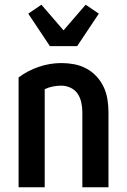

<svg xmlns="http://www.w3.org/2000/svg" viewBox="-20 -796 540 816"><path d="M59 0V-467Q98 -496 145 -512Q192 -528 241 -528Q268 -528 295 -523Q322 -518 346.5 -505Q371 -492 390 -471.5Q409 -451 420.5 -426.5Q432 -402 436.5 -374.5Q441 -347 441 -320V0H330V-320Q330 -340 325.5 -360.5Q321 -381 310 -397.5Q299 -414 280 -423Q261 -432 241 -432Q223 -432 205 -428.5Q187 -425 170 -417V0ZM192 -600 100 -738 156 -776 250 -667 344 -776 400 -738 308 -600Z"/></svg>

Font: Moesevka
Style: Bold
Weight: 700
Monospace: yes
Designer: Belleve Invis
Foundry: Belleve Invis
Version: Version 32.5.0; ttfautohint (v1.8.4)